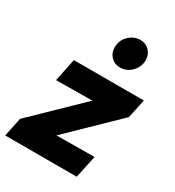

<svg xmlns="http://www.w3.org/2000/svg" viewBox="-206 -887 905 995"><g transform="rotate(30 246.0 -389.5)"><path d="M-20 0 4 -113 281 -382 65 -380 93 -516H512L488 -403L210 -133L437 -135L408 0ZM320 -602Q286 -602 264.5 -624Q243 -646 243 -680Q243 -721 272 -750Q301 -779 341 -779Q373 -779 394.5 -756.5Q416 -734 416 -701Q416 -675 402.5 -652Q389 -629 367 -615.5Q345 -602 320 -602Z"/></g></svg>

Font: Red Hat Text VF
Style: Italic
Weight: 300
Italic angle: -12°
Designer: Pentagram, MCKL
Foundry: Pentagram, MCKL
Version: Version 1.023